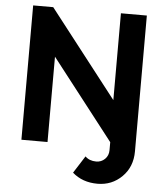

<svg xmlns="http://www.w3.org/2000/svg" viewBox="-60 -763 869 1011"><g transform="rotate(5 375.0 -257.0)"><path d="M541 -28 212 -451V0H74V-710H180L538 -250V-709H675V9Q675 91 622 143.5Q569 196 493 196Q413 196 360 149L418 58Q440 80 476 80Q503 80 522 61.5Q541 43 541 14Z"/></g></svg>

Font: Raleway
Style: Bold
Weight: 700
Designer: Matt McInerney, Pablo Impallari, Rodrigo Fuenzalida
Foundry: Matt McInerney, Pablo Impallari, Rodrigo Fuenzalida
Version: Version 3.000